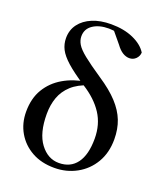

<svg xmlns="http://www.w3.org/2000/svg" viewBox="-150 -913 882 1029"><g transform="rotate(20 291.5 -399.0)"><path d="M281 15Q207 15 152.5 -15.5Q98 -46 67.5 -98.5Q37 -151 37 -217Q37 -293 69.5 -347Q102 -401 158.5 -434Q215 -467 288 -478V-488L307 -465Q247 -446 211.5 -413.5Q176 -381 160.5 -338Q145 -295 145 -243Q145 -134 188.5 -76Q232 -18 295 -18Q361 -18 396.5 -66Q432 -114 432 -206Q432 -287 392.5 -347.5Q353 -408 278 -455Q208 -501 170.5 -534.5Q133 -568 118 -597.5Q103 -627 103 -661Q103 -707 128.5 -741Q154 -775 199.5 -794Q245 -813 306 -813Q379 -813 433 -789Q487 -765 511 -726Q510 -705 495 -690Q480 -675 458 -675Q439 -675 420 -686.5Q401 -698 382 -724L324 -794L383 -788L387 -764Q371 -775 349 -781Q327 -787 302 -787Q247 -787 212 -763.5Q177 -740 177 -698Q177 -675 190 -653Q203 -631 239.5 -601.5Q276 -572 346 -525Q414 -480 454.5 -436Q495 -392 513.5 -344.5Q532 -297 532 -238Q532 -162 498.5 -105Q465 -48 407.5 -16.5Q350 15 281 15Z"/></g></svg>

Font: Noto Serif KR SemiBold
Style: Regular
Weight: 600
Designer: Ryoko NISHIZUKA 西塚涼子 (kana & ideographs); Frank Grießhammer (Latin, Greek & Cyrillic); Wenlong ZHANG 张文龙 (bopomofo); San
Foundry: Adobe
Version: Version 2.003-H1;hotconv 1.1.1;makeotfexe 2.6.0